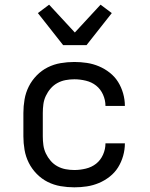

<svg xmlns="http://www.w3.org/2000/svg" viewBox="-20 -793 640 821"><path d="M298 8Q268 8 239 3Q210 -2 184 -15Q158 -28 137 -49.5Q116 -71 103 -97Q90 -123 85 -152Q80 -181 80 -210V-310Q80 -339 85 -368Q90 -397 103 -423Q116 -449 137 -470.5Q158 -492 184 -505Q210 -518 239 -523Q268 -528 298 -528Q325 -528 351.5 -524Q378 -520 403 -509.5Q428 -499 449.5 -482Q471 -465 485 -442.5Q499 -420 506.5 -393.5Q514 -367 514 -340H431Q431 -365 420.5 -388.5Q410 -412 391 -427Q372 -442 347 -448Q322 -454 298 -454Q279 -454 260.5 -450.5Q242 -447 225.5 -438Q209 -429 196.5 -414.5Q184 -400 176 -383Q168 -366 165.5 -347.5Q163 -329 163 -310V-210Q163 -191 165.5 -172.5Q168 -154 176 -137Q184 -120 196.5 -105.5Q209 -91 225.5 -82Q242 -73 260.5 -69.5Q279 -66 298 -66Q322 -66 347 -72Q372 -78 391 -93Q410 -108 420.5 -131.5Q431 -155 431 -180H514Q514 -153 506.5 -126.5Q499 -100 485 -77.5Q471 -55 449.5 -38Q428 -21 403 -10.5Q378 0 351.5 4Q325 8 298 8ZM250 -600 142 -737 190 -773 300 -654 410 -773 458 -737 350 -600Z"/></svg>

Font: Nova
Style: Regular
Weight: 400
Monospace: yes
Designer: Belleve Invis
Foundry: Belleve Invis
Version: Version 24.1.4; ttfautohint (v1.8.4)